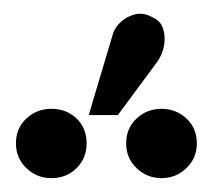

<svg xmlns="http://www.w3.org/2000/svg" viewBox="-20 -901 307 277"><path d="M105 -694Q105 -716 90.5 -730Q76 -744 54 -744Q33 -744 18 -730Q3 -716 3 -694Q3 -673 18 -658.5Q33 -644 54 -644Q76 -644 90.5 -658.5Q105 -673 105 -694ZM264 -694Q264 -716 249 -730Q234 -744 213 -744Q192 -744 177 -730Q162 -716 162 -694Q162 -673 177 -658.5Q192 -644 213 -644Q234 -644 249 -658.5Q264 -673 264 -694ZM207 -812Q214 -822 216.5 -834.5Q219 -847 215.5 -859Q212 -871 200 -876Q188 -883 176 -880.5Q164 -878 154.5 -869.5Q145 -861 142 -849L108 -735H150Z"/></svg>

Font: Advent Pro SemiBold
Style: Regular
Weight: 600
Designer: VivaRado, Andreas Kalpakidis
Foundry: VivaRado, Andreas Kalpakidis
Version: Version 3.000